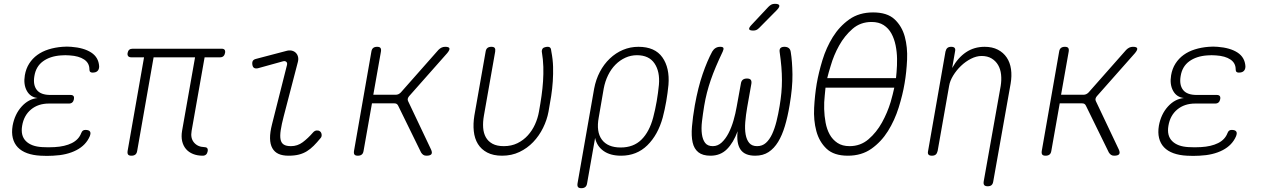

<svg xmlns="http://www.w3.org/2000/svg" viewBox="-20 -805 6640 1005"><path d="M499 -458Q499 -450 497 -444Q495 -438 490.5 -433.5Q486 -429 479.5 -427Q473 -425 464 -425Q460 -425 457 -426Q454 -427 452 -429Q450 -431 449 -434.5Q448 -438 448 -442Q448 -475 420.5 -493.5Q393 -512 345 -515Q334 -516 322 -516Q310 -516 299 -515Q242 -511 205 -484Q168 -457 160 -407Q152 -361 172.5 -334.5Q193 -308 244 -308H349Q360 -308 364.5 -302.5Q369 -297 367 -286Q365 -275 358.5 -269Q352 -263 341 -263H236Q180 -263 142.5 -232Q105 -201 96 -147Q87 -95 115.5 -66.5Q144 -38 201 -35Q217 -34 233.5 -34Q250 -34 266 -35Q320 -38 356 -56Q392 -74 405 -108Q407 -113 409 -116Q411 -119 413.5 -121Q416 -123 419.5 -124Q423 -125 427 -125Q436 -125 442 -123Q448 -121 451 -116.5Q454 -112 453.5 -106Q453 -100 450 -92Q430 -45 380 -19Q330 7 258 10Q242 11 225.5 11Q209 11 193 10Q153 8 122.5 -3Q92 -14 73 -34Q54 -54 47 -82.5Q40 -111 46 -147Q57 -207 93 -247Q129 -287 177 -292Q139 -296 120.5 -329.5Q102 -363 110 -411Q116 -446 133 -472.5Q150 -499 175.5 -517.5Q201 -536 234.5 -546.5Q268 -557 307 -560Q318 -561 330 -561Q342 -561 353 -560Q419 -555 457.5 -530Q496 -505 499 -458Z M1041 10Q1013 10 990.5 1Q968 -8 953.5 -25Q939 -42 933.5 -66Q928 -90 933 -120L1001 -505H784L698 -15Q696 -2 688.5 4Q681 10 668 10Q655 10 650.5 4Q646 -2 648 -15L734 -505H667Q656 -505 651 -511Q646 -517 648 -528Q650 -539 656.5 -544.5Q663 -550 674 -550H1140Q1151 -550 1155.5 -544.5Q1160 -539 1158 -528Q1156 -517 1149.5 -511Q1143 -505 1132 -505H1051L983 -120Q976 -82 995.5 -59Q1015 -36 1049 -35Q1060 -35 1064.5 -29.5Q1069 -24 1067 -13Q1065 -2 1058.5 4Q1052 10 1041 10Z M1331 -448Q1319 -445 1311 -449Q1303 -453 1301 -466Q1299 -479 1303.5 -486.5Q1308 -494 1321 -497L1477 -538Q1494 -543 1507 -540Q1520 -537 1528.5 -528.5Q1537 -520 1540 -507.5Q1543 -495 1539 -480L1465 -196Q1454 -154 1449.5 -124Q1445 -94 1448.5 -75.5Q1452 -57 1465 -48.5Q1478 -40 1503 -40Q1537 -40 1564.5 -60.5Q1592 -81 1619 -112Q1627 -121 1637 -122Q1647 -123 1654 -118Q1662 -113 1663.5 -101Q1665 -89 1657 -81Q1639 -59 1622 -42Q1605 -25 1586.5 -13.5Q1568 -2 1545 4Q1522 10 1490 10Q1459 10 1438 0.5Q1417 -9 1405.5 -29.5Q1394 -50 1393.5 -81Q1393 -112 1404 -155L1482 -464Q1485 -476 1478.5 -481.5Q1472 -487 1461 -484Z M1853 10Q1840 10 1835.5 4Q1831 -2 1833 -15L1924 -535Q1926 -548 1933.5 -554Q1941 -560 1954 -560Q1967 -560 1971.5 -554Q1976 -548 1974 -535L1934 -309H2051Q2059 -309 2065.5 -312Q2072 -315 2078 -321L2275 -544Q2283 -552 2291.5 -556Q2300 -560 2310 -560Q2330 -560 2332.5 -552Q2335 -544 2321 -527L2121 -301Q2116 -295 2114.5 -288.5Q2113 -282 2116 -276L2236 -23Q2244 -6 2238 2Q2232 10 2212 10Q2202 10 2195.5 5.5Q2189 1 2184 -7L2064 -252Q2061 -258 2056.5 -261Q2052 -264 2044 -264H1927L1883 -15Q1881 -2 1873.5 4Q1866 10 1853 10Z M2522 -535Q2524 -548 2531.5 -554Q2539 -560 2552 -560Q2565 -560 2569.5 -554Q2574 -548 2572 -535L2513 -200Q2507 -166 2509 -137Q2511 -108 2523 -86.5Q2535 -65 2558 -52.5Q2581 -40 2617 -40Q2657 -40 2688.5 -55.5Q2720 -71 2743 -96.5Q2766 -122 2780.5 -154Q2795 -186 2801 -220Q2809 -264 2814.5 -303Q2820 -342 2822.5 -379.5Q2825 -417 2824 -455Q2823 -493 2816 -535V-539Q2816 -541 2817 -543Q2819 -553 2828.5 -556.5Q2838 -560 2846 -560Q2853 -560 2856.5 -558Q2860 -556 2862 -552.5Q2864 -549 2864.5 -544.5Q2865 -540 2866 -535Q2874 -494 2875 -456Q2876 -418 2873.5 -379.5Q2871 -341 2865 -302Q2859 -263 2851 -220Q2843 -177 2822.5 -135.5Q2802 -94 2771 -61.5Q2740 -29 2699 -9.5Q2658 10 2608 10Q2562 10 2530.5 -6.5Q2499 -23 2481.5 -51.5Q2464 -80 2460 -118.5Q2456 -157 2463 -200Z M3023 180Q3010 180 3005.5 174Q3001 168 3003 155L3090 -341Q3099 -389 3120 -429Q3141 -469 3172 -498.5Q3203 -528 3241 -544Q3279 -560 3322 -560Q3408 -560 3447 -505Q3486 -450 3479 -361Q3475 -319 3467.5 -275.5Q3460 -232 3449 -190Q3424 -99 3368.5 -44.5Q3313 10 3231 10Q3174 10 3139 -15Q3104 -40 3095 -83L3053 155Q3051 168 3043.5 174Q3036 180 3023 180ZM3229 -33Q3296 -33 3337.5 -74Q3379 -115 3399 -190Q3410 -232 3417.5 -275.5Q3425 -319 3429 -361Q3435 -430 3406 -473Q3377 -516 3314 -516Q3282 -516 3253.5 -503Q3225 -490 3202 -467Q3179 -444 3163 -411.5Q3147 -379 3140 -341L3114 -190Q3100 -115 3130.5 -74Q3161 -33 3229 -33Z M4086 -560Q4100 -560 4108.5 -553.5Q4117 -547 4119 -533Q4127 -485 4128 -416Q4129 -347 4113 -254Q4103 -194 4088.5 -145.5Q4074 -97 4053 -62.5Q4032 -28 4003 -9Q3974 10 3933 10Q3878 10 3856 -22.5Q3834 -55 3841 -118Q3819 -58 3785 -24Q3751 10 3699 10Q3658 10 3635.5 -8Q3613 -26 3605.5 -59.5Q3598 -93 3602 -142Q3606 -191 3617 -254Q3634 -348 3658 -417.5Q3682 -487 3708 -535Q3715 -547 3725.5 -553.5Q3736 -560 3750 -560Q3764 -560 3766.5 -554Q3769 -548 3763 -535Q3743 -493 3727.5 -456.5Q3712 -420 3700.5 -386.5Q3689 -353 3680.5 -320Q3672 -287 3666 -251Q3659 -208 3654.5 -170Q3650 -132 3654 -103Q3658 -74 3671 -57Q3684 -40 3711 -40Q3737 -40 3757.5 -59Q3778 -78 3793.5 -108Q3809 -138 3819.5 -174.5Q3830 -211 3836 -246L3858 -367Q3860 -381 3868 -387.5Q3876 -394 3890 -394Q3904 -394 3909.5 -387.5Q3915 -381 3913 -367L3891 -243Q3884 -203 3881 -166Q3878 -129 3883 -101Q3888 -73 3902 -56.5Q3916 -40 3943 -40Q3970 -40 3989 -57Q4008 -74 4021.5 -103Q4035 -132 4044.5 -170Q4054 -208 4061 -251Q4067 -287 4070 -319.5Q4073 -352 4073 -385.5Q4073 -419 4070 -455Q4067 -491 4061 -533Q4059 -547 4065.5 -553.5Q4072 -560 4086 -560ZM3954 -659Q3946 -651 3939 -648Q3932 -645 3923 -645Q3904 -645 3901.5 -652Q3899 -659 3913 -674L4002 -769Q4010 -777 4017.5 -781Q4025 -785 4036 -785Q4056 -785 4059 -777Q4062 -769 4047 -753Z M4418 10Q4345 10 4306.5 -26.5Q4268 -63 4253 -119Q4238 -175 4241.5 -241Q4245 -307 4255 -367Q4265 -425 4285 -490.5Q4305 -556 4339.5 -611.5Q4374 -667 4425.5 -703.5Q4477 -740 4550 -740Q4624 -740 4662.5 -704Q4701 -668 4716 -613Q4731 -558 4728 -492.5Q4725 -427 4715 -369Q4705 -309 4684 -242Q4663 -175 4628 -119Q4593 -63 4541.5 -26.5Q4490 10 4418 10ZM4427 -40Q4484 -40 4526 -76Q4568 -112 4596.5 -163.5Q4625 -215 4642 -271Q4654 -313 4661 -346H4301Q4299 -327 4297 -305Q4293 -270 4294 -234Q4295 -198 4301.5 -163Q4308 -128 4323 -101Q4338 -74 4363.5 -57Q4389 -40 4427 -40ZM4670 -396Q4672 -411 4673 -428Q4676 -462 4675.5 -497.5Q4675 -533 4668 -567.5Q4661 -602 4646 -629.5Q4631 -657 4605.5 -673.5Q4580 -690 4542 -690Q4484 -690 4442.5 -654Q4401 -618 4372.5 -567Q4344 -516 4328 -460Q4317 -425 4310 -396Z M4948 -355 4888 -15Q4885 -2 4878 4Q4871 10 4858 10Q4845 10 4840 4Q4835 -2 4838 -15L4929 -535Q4932 -548 4939 -554Q4946 -560 4959 -560Q4972 -560 4977 -554Q4982 -548 4979 -535L4964 -449Q4994 -503 5036.5 -531.5Q5079 -560 5134 -560Q5174 -560 5203 -545Q5232 -530 5249.5 -504Q5267 -478 5272 -443Q5277 -408 5270 -367L5179 145Q5177 158 5170 164Q5163 170 5150 170Q5137 170 5132 164Q5127 158 5129 145L5218 -355Q5223 -386 5220 -414.5Q5217 -443 5204.5 -464.5Q5192 -486 5170.5 -499Q5149 -512 5118 -512Q5091 -512 5062.5 -497.5Q5034 -483 5010 -460Q4986 -437 4969 -409Q4952 -381 4948 -355Z M5453 10Q5440 10 5435.5 4Q5431 -2 5433 -15L5524 -535Q5526 -548 5533.5 -554Q5541 -560 5554 -560Q5567 -560 5571.5 -554Q5576 -548 5574 -535L5534 -309H5651Q5659 -309 5665.5 -312Q5672 -315 5678 -321L5875 -544Q5883 -552 5891.5 -556Q5900 -560 5910 -560Q5930 -560 5932.5 -552Q5935 -544 5921 -527L5721 -301Q5716 -295 5714.5 -288.5Q5713 -282 5716 -276L5836 -23Q5844 -6 5838 2Q5832 10 5812 10Q5802 10 5795.5 5.5Q5789 1 5784 -7L5664 -252Q5661 -258 5656.5 -261Q5652 -264 5644 -264H5527L5483 -15Q5481 -2 5473.5 4Q5466 10 5453 10Z M6499 -458Q6499 -450 6497 -444Q6495 -438 6490.5 -433.5Q6486 -429 6479.5 -427Q6473 -425 6464 -425Q6460 -425 6457 -426Q6454 -427 6452 -429Q6450 -431 6449 -434.5Q6448 -438 6448 -442Q6448 -475 6420.5 -493.5Q6393 -512 6345 -515Q6334 -516 6322 -516Q6310 -516 6299 -515Q6242 -511 6205 -484Q6168 -457 6160 -407Q6152 -361 6172.5 -334.5Q6193 -308 6244 -308H6349Q6360 -308 6364.5 -302.5Q6369 -297 6367 -286Q6365 -275 6358.5 -269Q6352 -263 6341 -263H6236Q6180 -263 6142.5 -232Q6105 -201 6096 -147Q6087 -95 6115.5 -66.5Q6144 -38 6201 -35Q6217 -34 6233.5 -34Q6250 -34 6266 -35Q6320 -38 6356 -56Q6392 -74 6405 -108Q6407 -113 6409 -116Q6411 -119 6413.5 -121Q6416 -123 6419.5 -124Q6423 -125 6427 -125Q6436 -125 6442 -123Q6448 -121 6451 -116.5Q6454 -112 6453.5 -106Q6453 -100 6450 -92Q6430 -45 6380 -19Q6330 7 6258 10Q6242 11 6225.5 11Q6209 11 6193 10Q6153 8 6122.5 -3Q6092 -14 6073 -34Q6054 -54 6047 -82.5Q6040 -111 6046 -147Q6057 -207 6093 -247Q6129 -287 6177 -292Q6139 -296 6120.5 -329.5Q6102 -363 6110 -411Q6116 -446 6133 -472.5Q6150 -499 6175.5 -517.5Q6201 -536 6234.5 -546.5Q6268 -557 6307 -560Q6318 -561 6330 -561Q6342 -561 6353 -560Q6419 -555 6457.5 -530Q6496 -505 6499 -458Z"/></svg>

Font: Maple Mono NL Thin
Style: Italic
Weight: 250
Italic angle: -10°
Monospace: yes
Designer: subframe7536
Version: Version 7.000